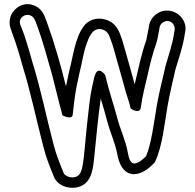

<svg xmlns="http://www.w3.org/2000/svg" viewBox="-20 -782 924 911"><path d="M126 -708C142 -700 145 -691 157 -658C182 -591 205 -505 227 -428C239 -383 253 -322 265 -277C269 -263 273 -249 276 -235C276 -235 322 -210 325 -238C337 -346 339 -351 356 -431C372 -494 375 -533 393 -580C403 -607 405 -610 417 -627C425 -638 444 -649 466 -642C496 -633 499 -611 516 -563C529 -515 565 -391 579 -339L595 -288C597 -279 598 -274 600 -267C600 -267 643 -237 648 -272C656 -328 669 -378 681 -429C693 -483 705 -530 721 -575C725 -585 733 -624 735 -639L737 -651C740 -669 758 -685 779 -682C796 -680 811 -662 809 -641L807 -630C798 -568 780 -522 764 -464V-462C751 -404 737 -353 725 -287C710 -199 699 -102 673 -41C657 -25 644 -14 627 -8C607 -1 594 -14 587 -56C575 -120 551 -166 537 -220C516 -298 501 -336 479 -426C479 -426 448 -470 432 -429C430 -424 428 -418 427 -414C409 -335 408 -329 396 -219C385 -120 385 -99 377 -31C370 27 363 54 332 59C307 63 286 49 282 39C264 -6 246 -49 234 -97C201 -222 173 -361 135 -483C128 -508 122 -530 115 -553L100 -601C93 -624 85 -642 77 -663C64 -695 98 -721 126 -708ZM33 -711C24 -690 23 -666 31 -645C38 -626 43 -609 52 -586L67 -539C74 -517 80 -494 87 -469C125 -348 153 -211 186 -85C199 -33 218 13 236 57C251 95 296 114 339 108C413 97 420 25 426 -25C433 -88 446 -238 458 -314C468 -281 478 -248 489 -206C505 -146 527 -103 537 -48C543 -12 566 55 630 43C667 36 695 8 712 -9C714 -11 716 -14 717 -17C751 -91 760 -192 775 -279C786 -342 799 -391 812 -451C827 -504 847 -554 857 -622L859 -633C868 -683 828 -725 785 -731C735 -738 694 -702 687 -659L685 -647C684 -640 677 -604 674 -591C651 -528 636 -453 619 -382C603 -441 575 -540 564 -578V-579C550 -618 541 -671 481 -689C439 -702 398 -687 377 -657C336 -602 328 -519 308 -443C301 -411 297 -393 293 -372C268 -474 237 -582 203 -675C193 -701 185 -736 147 -754C95 -778 49 -746 33 -711Z"/></svg>

Font: Blanket
Style: BdOutline
Weight: 700
Foundry: Cannot Into Space Fonts
Version: Version 0.9